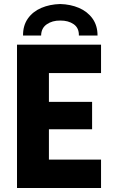

<svg xmlns="http://www.w3.org/2000/svg" viewBox="-20 -944 571 964"><path d="M65.4 -719.7H487.3V-577.1H225.6V-432.6H442.4V-294.9H225.6V-142.6H487.3V0H65.4ZM469.7 -765.6H376Q377 -803.7 349.9 -822.5Q322.8 -841.3 282.2 -840.8Q242.7 -841.3 214.8 -822Q187 -802.7 186.5 -765.6H95.7Q95.2 -815.9 120.1 -851.1Q145 -886.2 187.5 -904.3Q230 -922.4 282.2 -923.8Q334 -922.4 376.5 -904.3Q418.9 -886.2 444.3 -851.1Q469.7 -815.9 469.7 -765.6Z"/></svg>

Font: Reddit Sans Chocolate ExtraBold
Style: Regular
Weight: 800
Designer: Stephen Hutchings
Foundry: Reddit
Version: Version 1.011